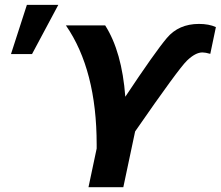

<svg xmlns="http://www.w3.org/2000/svg" viewBox="-20 -782 922 802"><path d="M113.8 -556.2H25.9L92.3 -761.7H223.6ZM495.1 0H349.6L383.8 -161.6V-177.7Q383.8 -489.7 255.4 -675.8H419.4Q489.3 -565.9 503.4 -377.9Q627.4 -564.5 677 -623.3Q726.6 -682.1 811 -682.1Q852.5 -682.1 881.8 -668.9L858.4 -557.1Q837.9 -563 825.7 -563Q796.4 -563 761 -528.8Q725.6 -494.6 544.4 -232.9Z"/></svg>

Font: Cadman
Style: Bold Italic
Weight: 700
Italic angle: -12°
Designer: Paul James MIller
Foundry: High-Logic / Made with FontCreator
Version: Version 2.114;March 28, 2021;FontCreator 13.0.0.2683 64-bit